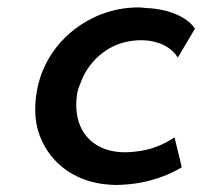

<svg xmlns="http://www.w3.org/2000/svg" viewBox="-20 -505 561 527"><path d="M191 -242C192 -254 196 -265 201 -277C221 -333 270 -381 336 -392C397 -402 447 -382 468 -347L515 -426C501 -450 456 -480 381 -483H380C367 -485 354 -485 341 -484C308 -482 277 -474 246 -461C160 -423 92 -345 79 -241C75 -207 76 -177 84 -148C108 -65 180 -4 282 2C294 3 305 3 317 2C396 -2 453 -30 479 -46L459 -128L456 -126C433 -111 397 -93 352 -89C244 -75 178 -139 191 -242Z"/></svg>

Font: Bluebird
Style: LiObl
Weight: 300
Designer: Jasper
Foundry: Cannot Into Space Fonts
Version: Version 0.98